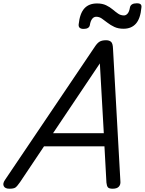

<svg xmlns="http://www.w3.org/2000/svg" viewBox="-77 -1135 881 1169"><path d="M-20 14Q-46 14 -54 -1.5Q-62 -17 -47 -39L500 -850Q515 -873 529.5 -881.5Q544 -890 569 -890Q588 -890 599 -880.5Q610 -871 611 -839L656 -31Q658 -11 646.5 1.5Q635 14 609 14Q587 14 580 5.5Q573 -3 571 -23L559 -244H191L45 -26Q27 0 16.5 7Q6 14 -20 14ZM246 -324H555L531 -749ZM432 -959Q399 -959 402 -987Q409 -1053 436.5 -1083.5Q464 -1114 514 -1114Q546 -1114 569 -1103Q592 -1092 609 -1077.5Q626 -1063 642 -1052Q658 -1041 678 -1041Q690 -1041 700 -1052.5Q710 -1064 714 -1089Q719 -1115 756 -1115Q773 -1115 779.5 -1108.5Q786 -1102 784 -1089Q778 -1022 750.5 -991Q723 -960 675 -960Q643 -960 619.5 -971Q596 -982 577.5 -996.5Q559 -1011 543 -1022Q527 -1033 509 -1033Q494 -1033 484 -1020Q474 -1007 470 -982Q468 -971 458.5 -965Q449 -959 432 -959Z"/></svg>

Font: Playwrite DK Loopet
Style: Regular
Weight: 400
Designer: Veronika Burian, José Scaglione
Foundry: TypeTogether
Version: Version 1.002